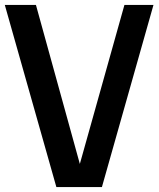

<svg xmlns="http://www.w3.org/2000/svg" viewBox="-22 -760 644 780"><path d="M207 0 -2.5 -740H124L314.5 -50H290L483.5 -740H601.5L392 0Z"/></svg>

Font: Encode Sans SC Condensed SemiBold
Style: Regular
Weight: 600
Width: 3
Designer: Multiple Designers
Foundry: Impallari Type
Version: Version 3.002